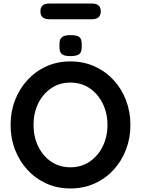

<svg xmlns="http://www.w3.org/2000/svg" viewBox="-20 -1058 799 1088"><path d="M719 -350Q719 -275 694 -210Q669 -145 623.5 -95.5Q578 -46 515.5 -18Q453 10 379 10Q305 10 243 -18Q181 -46 135.5 -95.5Q90 -145 65 -210Q40 -275 40 -350Q40 -425 65 -490Q90 -555 135.5 -604.5Q181 -654 243 -682Q305 -710 379 -710Q453 -710 515.5 -682Q578 -654 623.5 -604.5Q669 -555 694 -490Q719 -425 719 -350ZM589 -350Q589 -417 562 -471.5Q535 -526 488 -558Q441 -590 379 -590Q317 -590 270 -558Q223 -526 196.5 -472Q170 -418 170 -350Q170 -283 196.5 -228.5Q223 -174 270 -142Q317 -110 379 -110Q441 -110 488 -142Q535 -174 562 -228.5Q589 -283 589 -350ZM378 -740Q345 -740 331 -751Q317 -762 317 -790V-809Q317 -838 332.5 -848.5Q348 -859 379 -859Q415 -859 429 -848.5Q443 -838 443 -809V-790Q443 -761 428 -750.5Q413 -740 378 -740ZM501 -949H259Q209 -949 209 -994Q209 -1038 259 -1038H501Q551 -1038 551 -994Q551 -949 501 -949Z"/></svg>

Font: Quicksand Variable Light
Style: Regular
Weight: 300
Designer: Andrew Paglinawan
Foundry: Andrew Paglinawan
Version: Version 3.004